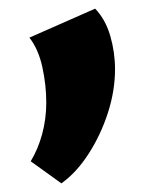

<svg xmlns="http://www.w3.org/2000/svg" viewBox="-20 -191 337 444"><path d="M122 233 51 182Q68 154 77.5 119Q87 84 87 46Q87 6 78 -35.5Q69 -77 48 -104L200 -171Q224 -146 235 -108Q246 -70 246 -31Q246 19 229.5 70Q213 121 185 164.5Q157 208 122 233Z"/></svg>

Font: Ysabeau SC Black
Style: Regular
Weight: 900
Designer: Christian Thalmann (Catharsis Fonts)
Version: Version 2.001;gftools[0.9.30]; featfreeze: smcp